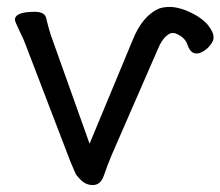

<svg xmlns="http://www.w3.org/2000/svg" viewBox="-20 -515 635 553"><path d="M39 -420Q23 -453 23 -458Q23 -481 80 -481Q109 -481 113 -463Q123 -421 131 -401L238 -101L361 -397Q390 -471 440 -491Q452 -495 470 -495Q488 -495 513 -486Q556 -469 578 -444Q595 -423 595 -408Q595 -403 594 -399Q587 -383 572.5 -372Q558 -361 547 -361Q543 -361 539 -362Q526 -367 520 -386Q513 -408 485 -419Q481 -420 477 -420Q469 -420 460 -412Q445 -400 434 -372L301 -67Q292 -46 279 -9Q270 18 247 18Q224 18 207 -3Q198 -12 195 -21Q194 -23 183 -49L55 -383Q49 -400 39 -420Z"/></svg>

Font: Moon Stars Kai
Style: Bold
Weight: 700
Designer: GuiWonder
Version: Version 1.101